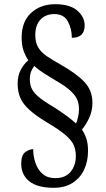

<svg xmlns="http://www.w3.org/2000/svg" viewBox="-20 -780 505 914"><path d="M236 114Q158 114 119.5 83Q81 52 81 -1Q81 -42 100.5 -56Q120 -70 138 -70Q138 -36 149 -4Q160 28 183 48Q206 68 243 68Q291 68 316 38Q341 8 341 -38Q341 -65 331.5 -88Q322 -111 292 -137Q262 -163 199 -200Q150 -230 120 -257Q90 -284 77 -313.5Q64 -343 64 -382Q64 -419 78.5 -447Q93 -475 115 -493Q100 -515 91.5 -540.5Q83 -566 83 -601Q83 -677 128 -718.5Q173 -760 243 -760Q313 -760 348 -729.5Q383 -699 383 -659Q383 -600 322 -600Q322 -643 303 -678Q284 -713 239 -713Q197 -713 172.5 -686.5Q148 -660 148 -613Q148 -578 161.5 -555Q175 -532 201.5 -513.5Q228 -495 268 -473Q347 -428 383.5 -388Q420 -348 420 -291Q420 -252 405 -219.5Q390 -187 370 -163Q383 -144 391 -120.5Q399 -97 399 -61Q399 -12 380.5 27.5Q362 67 325.5 90.5Q289 114 236 114ZM342 -192Q347 -204 351.5 -222.5Q356 -241 356 -261Q356 -284 348 -304.5Q340 -325 316.5 -347Q293 -369 248 -395Q218 -413 191 -430Q164 -447 143 -466Q135 -456 128.5 -440.5Q122 -425 122 -402Q122 -375 133 -354.5Q144 -334 171 -313Q198 -292 247 -263Q278 -243 302.5 -224.5Q327 -206 342 -192Z"/></svg>

Font: Noto Serif Myanmar Cond
Style: Regular
Weight: 400
Width: 3
Designer: Ben Mitchell and the Monotype Design Team
Foundry: Monotype Imaging Inc.
Version: Version 2.106; ttfautohint (v1.8.4.7-5d5b)